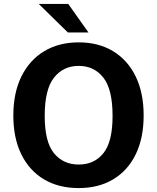

<svg xmlns="http://www.w3.org/2000/svg" viewBox="-20 -949 800 979"><path d="M381.5 10Q279 10 204.2 -34.5Q129.5 -79 88.8 -162Q48 -245 48 -360Q48 -475.5 89.2 -559.2Q130.5 -643 205.5 -688Q280.5 -733 381.5 -733Q482 -733 556.5 -688Q631 -643 671.8 -559.2Q712.5 -475.5 712.5 -360Q712.5 -245.5 672.2 -162.5Q632 -79.5 557.5 -34.8Q483 10 381.5 10ZM381.5 -110Q460.5 -110 507.2 -167.8Q554 -225.5 554 -358Q554 -493.5 507 -553.2Q460 -613 381.5 -613Q302.5 -613 255.2 -553Q208 -493 208 -358Q208 -225.5 255.2 -167.8Q302.5 -110 381.5 -110ZM328 -929H177.5L326 -783.5H431Z"/></svg>

Font: Public Sans
Style: Bold
Weight: 700
Designer: The Public Sans project authors (U.S. Web Design System). Libre Franklin designed by Pablo Impallari and Rodrigo Fuenzal
Version: Version 1.008; ttfautohint (v1.8.1) -l 8 -r 50 -G 200 -x 14 